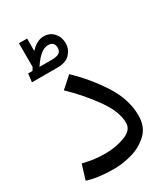

<svg xmlns="http://www.w3.org/2000/svg" viewBox="-199 -892 876 999"><g transform="rotate(-30 239.0 -393.0)"><path d="M25 -7 52 -95Q85 -87 115 -82.5Q145 -78 186 -78Q248 -78 303 -98.5Q358 -119 358 -163Q358 -231 298 -314.5Q238 -398 162 -471L228 -530Q310 -452 371.5 -357Q433 -262 433 -163Q433 -96 391 -56.5Q349 -17 292.5 -1.5Q236 14 186 14Q88 14 25 -7ZM293 -678Q293 -644 268.5 -617Q244 -590 193 -590H39L45 -640H71Q79 -652 82 -658V-800H131V-725Q169 -767 211 -767Q247 -767 270 -741.5Q293 -716 293 -678ZM245 -679Q245 -716 207 -716Q163 -716 113 -640H184Q217 -640 231 -649Q245 -658 245 -679Z"/></g></svg>

Font: FiraGOUPP
Style: Medium
Weight: 400
Designer: bBox Type
Foundry: bBox Type GmbH
Version: Version 1.001